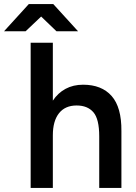

<svg xmlns="http://www.w3.org/2000/svg" viewBox="-89 -932 674 952"><path d="M63 -720H173V-433Q198 -471 236 -491.5Q274 -512 323 -512Q415 -512 464.5 -456Q514 -400 513 -282V0H403V-256Q403 -342 374 -375.5Q345 -409 291 -409Q234 -409 203.5 -370.5Q173 -332 173 -261V0H63ZM115 -850 38 -777H-69L54 -912H175L298 -777H191Z"/></svg>

Font: Oak Sans SemiBold
Style: Regular
Weight: 600
Designer: Erik Kennedy, Walven
Foundry: Erik Kennedy, Walven
Version: Version 1.000